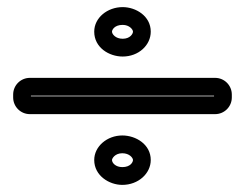

<svg xmlns="http://www.w3.org/2000/svg" viewBox="-20 -616 689 540"><path d="M582 -345H67V-347H582ZM585 -397H64C38 -397 17 -376 17 -350V-342C17 -316 38 -295 64 -295H585C611 -295 632 -316 632 -342V-350C632 -376 611 -397 585 -397ZM325 -507C305 -507 295 -520 295 -527C295 -532 302 -546 325 -546C344 -546 354 -533 354 -527C354 -521 346 -507 325 -507ZM325 -457C370 -457 404 -489 404 -527C404 -571 362 -596 325 -596C282 -596 245 -566 245 -527C245 -482 287 -457 325 -457ZM324 -146C305 -146 295 -158 295 -166C295 -170 303 -185 324 -185C344 -185 354 -172 354 -166C354 -160 347 -146 324 -146ZM324 -96C369 -96 404 -128 404 -166C404 -210 362 -235 324 -235C281 -235 245 -204 245 -166C245 -122 287 -96 324 -96Z"/></svg>

Font: DIN Rundschrift
Style: BreitKont
Weight: 400
Width: 7
Version: Version 1.027